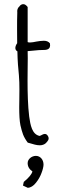

<svg xmlns="http://www.w3.org/2000/svg" viewBox="-20 -685 286 922"><path d="M71.8 -652.3 69.8 -650.9C64.9 -644.5 61.5 -637.2 63 -624.5C62 -602.1 62 -574.2 62 -543.9C62 -521.5 62 -497.6 62.5 -477.5C58.1 -472.2 53.7 -461.9 53.7 -455.1C53.7 -448.7 56.2 -441.9 63.5 -438.5C64.5 -387.2 67.4 -358.9 70.8 -323.7C72.8 -301.8 73.2 -278.3 73.2 -256.8C73.2 -239.3 72.8 -222.2 72.8 -206.1C72.8 -193.8 72.3 -181.6 72.3 -169.9C72.3 -134.8 73.7 -105 78.1 -83.5C86.9 -46.9 91.3 -29.8 113.3 0L124 2.9C138.7 7.3 155.3 12.7 170.9 12.7C182.6 12.7 192.9 9.3 201.2 1.5L202.6 -0.5C208.5 -6.8 217.3 -15.6 211.9 -28.3C202.6 -48.8 188.5 -41.5 176.3 -34.7C173.8 -33.2 171.4 -32.2 170.4 -32.2C133.8 -39.6 126 -84 120.1 -126C113.8 -177.2 112.3 -239.3 112.3 -297.4C112.3 -318.4 112.8 -339.4 112.8 -360.4C112.8 -375.5 113.3 -391.1 113.3 -405.8C113.3 -417.5 112.8 -428.2 112.8 -439.5C119.1 -440.4 119.6 -440.4 129.4 -440.9L166 -444.3H165.5C169.9 -444.8 175.3 -444.8 180.2 -444.8C202.6 -444.8 225.6 -444.8 219.7 -477.1C212.4 -485.8 202.6 -489.3 190.4 -489.3C178.2 -489.3 166.5 -487.3 154.8 -485.4C143.1 -482.9 132.3 -481 124 -481C119.6 -481 115.2 -481.4 112.8 -482.9V-651.4C105.5 -660.6 99.1 -665 91.8 -665C85 -665 78.1 -661.6 72.8 -653.8ZM90.3 206.1 113.3 216.8C127 216.3 140.6 208 152.8 192.4C164.6 177.7 173.3 162.1 179.2 146C185.1 131.3 189 114.7 189 105.5C189 82 173.8 63.5 152.3 63.5C132.8 63.5 112.8 78.6 112.8 98.1C112.8 114.3 120.1 127.4 135.7 138.2C132.8 150.9 119.1 168 94.2 188.5Z"/></svg>

Font: Amatic Mod Bold ONEptTWO
Style: Bold
Weight: 700
Designer: David Occhino Design
Foundry: David Occhino Design
Version: Version 1.2